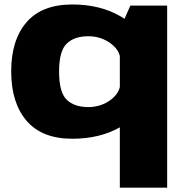

<svg xmlns="http://www.w3.org/2000/svg" viewBox="-20 -616 830 858"><path d="M515.5 222.5H727V-591H562.5L515.5 -484.5ZM303 4Q427.5 4 518.8 -48.8Q610 -101.5 610 -157.5L518 -248Q518 -202 474.5 -169.8Q431 -137.5 374.5 -137.5Q312 -137.5 278 -170.5Q244 -203.5 244 -296Q244 -388 278 -421Q312 -454 374.5 -454Q431 -454 474.5 -422Q518 -390 518 -345L610 -434Q610 -490 518.8 -543Q427.5 -596 303 -596Q167.5 -596 98.8 -516.8Q30 -437.5 30 -297Q30 -156.5 98.8 -76.2Q167.5 4 303 4Z"/></svg>

Font: Anybody SemiExpanded ExtraBold
Style: Regular
Weight: 800
Width: 6
Version: Version 1.113;gftools[0.9.25]